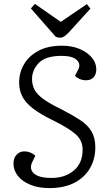

<svg xmlns="http://www.w3.org/2000/svg" viewBox="-20 -949 538 983"><path d="M468 -195Q468 -135 440.5 -87.5Q413 -40 360.5 -13Q308 14 233 14Q177 14 135.5 -3Q94 -20 71.5 -48.5Q49 -77 49 -111Q49 -140 65 -157Q81 -174 104 -174Q136 -174 161 -152L146 -121Q128 -85 153 -61.5Q178 -38 244 -38Q313 -38 358 -76Q403 -114 403 -182Q403 -230 367.5 -261.5Q332 -293 253 -332Q185 -365 147 -395Q109 -425 93.5 -456.5Q78 -488 78 -527Q78 -577 103 -620Q128 -663 177 -689Q226 -715 297 -715Q348 -715 387.5 -698.5Q427 -682 450 -654.5Q473 -627 473 -594Q473 -568 459 -553Q445 -538 421 -538Q403 -538 388 -544.5Q373 -551 364 -561L380 -592Q395 -621 373 -642Q351 -663 295 -663Q214 -663 179 -627Q144 -591 144 -544Q144 -515 156.5 -490.5Q169 -466 202 -442Q235 -418 297 -388Q351 -360 389.5 -335Q428 -310 448 -277Q468 -244 468 -195ZM138 -906 159 -929 291 -837 425 -928 443 -905 335 -786Q321 -771 310 -763.5Q299 -756 287 -756Q275 -756 265 -761Z"/></svg>

Font: Literata 12pt Light
Style: Italic
Weight: 300
Italic angle: -2°
Designer: Latin by Veronika Burian and Jose Scaglione. Greek by Irene Vlachou. Cyrillic by Vera Evstafieva
Foundry: TypeTogether
Version: Version 3.002